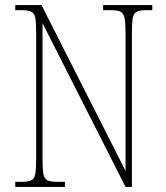

<svg xmlns="http://www.w3.org/2000/svg" viewBox="-20 -734 651 754"><path d="M40 0V-20H66Q91 -20 103 -26Q115 -32 118.5 -51Q122 -70 122 -108V-606Q122 -645 118.5 -663.5Q115 -682 103 -688Q91 -694 66 -694H40V-714H143L473 -63V-606Q473 -645 469 -663.5Q465 -682 453.5 -688Q442 -694 417 -694H385V-714H578V-694H554Q529 -694 517 -688Q505 -682 501.5 -663.5Q498 -645 498 -606V0H473L147 -643V-108Q147 -70 150.5 -51Q154 -32 166 -26Q178 -20 203 -20H235V0Z"/></svg>

Font: Noto Serif Ethiopic Condensed Thin
Style: Regular
Weight: 100
Width: 3
Designer: Monotype Design Team
Foundry: Monotype Imaging Inc.
Version: Version 2.102; ttfautohint (v1.8.4.7-5d5b)